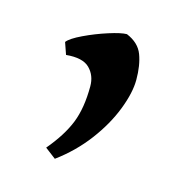

<svg xmlns="http://www.w3.org/2000/svg" viewBox="-54 -162 337 359"><g transform="rotate(15 114.5 18.0)"><path d="M81 148 60 132Q87 100 98.5 71Q110 42 110 0Q110 -21 96.5 -34.5Q83 -48 51 -45L43 -68Q49 -76 71 -86.5Q93 -97 116.5 -104.5Q140 -112 151 -112Q175 -102 182.5 -82Q190 -62 190 -34Q190 -9 177 24.5Q164 58 139.5 90.5Q115 123 81 148Z"/></g></svg>

Font: ChillKai
Style: Regular
Weight: 400
Designer: ChillType
Foundry: 寒蝉字型
Version: Version 2.000